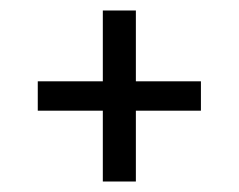

<svg xmlns="http://www.w3.org/2000/svg" viewBox="-20 -538 455 366"><path d="M239 -383H363V-327H239V-192H176V-327H52V-383H176V-518H239Z"/></svg>

Font: Raleway
Style: Regular
Weight: 400
Designer: Matt McInerney, Pablo Impallari, Rodrigo Fuenzalida
Foundry: Matt McInerney, Pablo Impallari, Rodrigo Fuenzalida
Version: Version 1.000;PS 001.001;hotconv 1.0.56; ttfautohint (v1.5)